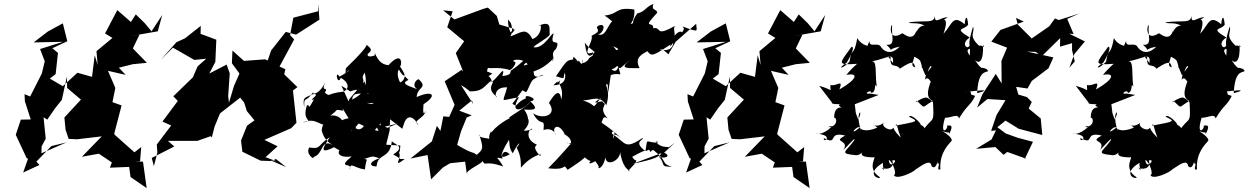

<svg xmlns="http://www.w3.org/2000/svg" viewBox="-20 -830 6417 987"><path d="M700 -1 706 -74 671 -47 571 -136 567 -142 605 -288 558 -305 573 -378 535 -466 626 -445 591 -482 663 -500 735 -507 663 -581 697 -652 648 -644 791 -669 814 -753 759 -669 725 -710 678 -756 653 -717 583 -778 520 -658 558 -635 476 -567 482 -496 467 -546 453 -435 378 -456 303 -387 236 -426 266 -449 278 -558 249 -582 326 -618 303 -710 226 -668 153 -612 304 -615 186 -578 210 -515 195 -452 135 -334 106 -346 108 -309 138 -216 87 -215 61 -137 117 -17 124 -14 99 57 183 18 167 1 244 -79 322 -98 193 -42 194 -78 215 -117 204 -227 223 -215 263 -273 298 -317 324 -437 325 -378 396 -318 311 -226 317 -163 333 -116 376 -114 503 -129 401 -24 488 -40 555 5 545 32 644 28 651 80 734 137 715 1 672 0Z M1401 -1 1345 -22 1407 -78 1339 -111 1477 -171 1504 -199 1486 -365 1509 -382 1441 -448 1447 -474 1417 -488 1492 -627 1471 -650 1488 -739 1615 -772 1616 -810 1622 -729 1502 -652 1449 -666 1374 -571 1356 -519 1343 -525 1234 -517 1175 -570 1172 -505 1211 -452 1183 -389 1157 -302 1153 -336 1161 -453 1145 -498 1056 -452 1087 -512 1092 -626 1011 -656 1012 -697 931 -633 887 -613 806 -522 869 -585 979 -522 1040 -528 996 -489 971 -432 871 -335 894 -311 815 -205 860 -185 786 -87 789 -45 771 24 760 -18 876 -77 843 -106H995L1063 -130L1069 -124L1083 -179L1111 -247L1221 -333L1265 -257L1286 -216L1284 -265L1231 -327L1195 -353L1235 -303L1249 -259L1308 -187L1321 -138L1316 -231L1250 -184L1247 -177L1219 -107L1226 -50L1320 -4L1379 -2L1398 -13L1451 29L1371 -6Z M1774 -317C1774 -297 1768 -320 1735 -389C1813 -344 1749 -363 1831 -371C1870 -442 1826 -412 1855 -457C1869 -395 1862 -354 1790 -318C1795 -369 1844 -335 1904 -360C1879 -294 1898 -355 1918 -370C1893 -309 1921 -285 1865 -301C1918 -298 1931 -309 1986 -291C2013 -279 2024 -273 2064 -322L2019 -328L1935 -395L1870 -348L1854 -412L1776 -321ZM1972 -173C1904 -204 1907 -181 1944 -129C1948 -174 1959 -133 1851 -183C1834 -157 1805 -156 1785 -206C1798 -207 1790 -120 1778 -173C1749 -138 1788 -140 1842 -220C1759 -234 1722 -206 1728 -199C1763 -186 1728 -247 1678 -235C1756 -296 1681 -263 1720 -265L1744 -261L1741 -273L1808 -163L1811 -201L1904 -158L1967 -231L2048 -168L2056 -192C2074 -248 2108 -229 2131 -187C2098 -214 2157 -215 2170 -262C2157 -236 2153 -247 2157 -294C2233 -343 2200 -367 2122 -331C2124 -384 2181 -377 2134 -421C2128 -431 2084 -387 2134 -367C2101 -384 2028 -397 2080 -419C2044 -456 2076 -426 2037 -406C2024 -429 2020 -462 2031 -472C2049 -435 2085 -419 2032 -495C2042 -461 2064 -589 1977 -495C1920 -500 1911 -555 1899 -576C1931 -515 1896 -571 1907 -545C1829 -519 1908 -602 1846 -537C1904 -571 1890 -578 1863 -601C1873 -599 1836 -554 1758 -479C1763 -468 1757 -498 1756 -452C1777 -478 1794 -473 1725 -436C1700 -475 1714 -386 1732 -430C1782 -401 1771 -369 1745 -359C1654 -349 1681 -329 1650 -354C1673 -391 1625 -349 1653 -409C1626 -350 1586 -339 1590 -356C1547 -294 1543 -342 1544 -277C1535 -333 1544 -325 1589 -346C1636 -351 1555 -306 1594 -319C1558 -257 1580 -291 1558 -289C1527 -198 1603 -217 1535 -199C1610 -234 1627 -168 1677 -194C1688 -217 1636 -216 1634 -158C1645 -117 1665 -100 1689 -85C1628 -119 1644 -36 1591 -23C1599 -4 1548 -39 1570 -72C1632 -62 1608 -80 1675 -125C1668 -108 1597 -24 1693 -71C1693 -85 1745 -28 1744 -73C1701 -49 1720 -16 1788 -26C1706 42 1798 0 1777 43C1781 -2 1798 34 1856 41C1861 -16 1876 -9 1852 -13C1910 -33 1895 -24 1931 -17C1864 7 1887 28 1916 25C1921 -47 1987 -7 1995 -110C1986 -90 2079 -83 2001 -36C2052 -10 2021 -12 2061 -13C1984 45 2065 -35 2020 -55C2030 -36 2037 -43 2038 -82L1965 -86L1983 -159L1986 -239L1950 -285L1934 -173L2024 -195Z M2438 -401 2511 -452 2483 -463 2504 -539 2520 -584 2470 -521 2440 -481C2398 -467 2427 -465 2479 -487C2488 -470 2537 -491 2600 -470C2614 -472 2638 -509 2627 -512C2594 -520 2665 -538 2693 -499C2644 -482 2695 -512 2718 -541C2659 -519 2676 -516 2614 -472C2592 -463 2624 -446 2563 -439C2581 -510 2533 -414 2495 -403C2531 -408 2478 -475 2431 -437C2451 -433 2387 -394 2448 -422C2432 -460 2389 -455 2403 -443L2474 -406L2420 -447ZM2413 -294 2350 -392C2374 -381 2418 -342 2393 -361C2457 -357 2468 -384 2500 -412C2543 -414 2465 -384 2534 -332C2527 -320 2513 -384 2587 -381C2564 -293 2545 -315 2648 -330C2601 -254 2652 -250 2705 -305C2690 -279 2571 -218 2602 -222C2587 -220 2493 -158 2502 -130C2519 -183 2480 -131 2501 -103C2521 -127 2436 -112 2444 -139C2465 -67 2466 -65 2431 -34C2401 -55 2417 -34 2330 -85L2350 -155L2379 -226L2405 -237L2341 -261L2406 -314ZM2684 -356C2696 -365 2710 -425 2730 -426C2689 -395 2758 -455 2774 -440C2752 -442 2724 -419 2723 -463C2808 -489 2846 -565 2817 -515C2839 -528 2805 -552 2838 -578C2868 -644 2800 -577 2826 -656C2822 -673 2776 -577 2724 -587C2717 -593 2793 -631 2806 -651C2802 -680 2820 -728 2749 -698C2768 -719 2768 -647 2717 -629C2682 -695 2658 -660 2601 -642C2621 -662 2592 -655 2591 -732C2592 -719 2615 -727 2612 -659C2658 -710 2570 -653 2589 -611L2621 -682L2547 -704L2534 -748L2488 -791L2466 -785L2316 -730L2258 -777L2307 -772L2279 -690L2366 -618L2323 -557L2361 -462L2353 -471L2273 -417L2266 -412L2317 -291L2289 -229L2259 -232L2244 -157L2226 -183L2200 -103L2090 -15L2178 -33L2196 92L2257 31L2294 9L2371 1L2380 66C2369 44 2480 4 2459 -8C2477 33 2461 -11 2567 26C2536 -28 2519 -21 2564 -15C2552 -36 2574 -67 2600 -36C2558 -15 2535 -11 2596 -111C2601 -100 2594 -70 2616 -42C2647 -105 2662 -103 2636 -71C2657 -29 2657 -9 2658 32C2709 -30 2779 -48 2756 -28C2714 -77 2736 -79 2740 -86C2663 -121 2711 -183 2717 -165C2664 -153 2666 -148 2641 -219C2633 -160 2585 -182 2609 -126C2645 -125 2717 -185 2693 -223C2655 -159 2727 -197 2674 -267C2746 -261 2740 -277 2706 -309C2761 -319 2667 -353 2684 -325C2630 -303 2643 -274 2614 -297L2666 -366Z M3366 -19 3449 -96 3410 -67C3424 -72 3410 -50 3417 -74C3342 -74 3350 -125 3362 -96C3293 -98 3311 -126 3298 -53C3231 -103 3291 -109 3284 -121C3190 -60 3201 -92 3130 -140C3112 -148 3153 -181 3133 -116C3135 -109 3116 -175 3187 -107C3096 -192 3087 -183 3061 -211C3055 -171 3061 -183 3069 -191C3083 -226 3080 -235 3104 -221C3050 -280 3110 -291 3079 -304C3085 -322 2994 -278 3070 -327C3010 -259 3063 -287 2976 -314C3023 -314 3063 -345 3097 -289C3124 -379 3077 -401 3104 -396C3107 -332 3104 -346 3120 -444C3179 -464 3174 -419 3159 -489C3146 -442 3123 -480 3095 -488C3089 -485 3173 -423 3124 -474C3154 -479 3202 -532 3115 -609C3103 -596 3184 -579 3149 -573C3148 -560 3112 -547 3142 -498C3186 -471 3140 -466 3244 -539C3162 -481 3179 -478 3268 -480C3237 -537 3288 -554 3308 -567C3331 -535 3341 -546 3441 -610C3435 -546 3341 -585 3386 -577L3416 -551L3453 -615L3559 -708C3559 -672 3582 -658 3487 -695C3513 -676 3468 -659 3484 -642C3500 -676 3463 -682 3432 -621C3494 -604 3439 -678 3425 -591C3474 -638 3426 -689 3456 -700C3340 -635 3387 -693 3338 -685C3340 -726 3275 -674 3358 -764C3359 -786 3325 -772 3339 -810C3296 -793 3299 -771 3256 -761C3219 -712 3236 -685 3258 -717C3184 -700 3246 -694 3241 -781C3141 -796 3166 -759 3088 -750C3134 -720 3126 -709 3144 -727C3104 -726 3101 -633 3053 -654C3080 -653 3102 -717 3056 -698C3030 -681 3087 -677 3021 -646C3034 -618 2957 -528 3035 -564C3018 -564 3035 -513 3039 -564C3003 -520 2994 -553 2986 -611C3028 -553 3067 -572 3007 -530C3010 -521 2960 -485 2976 -525C2975 -467 2952 -540 2952 -511C2909 -575 2930 -490 2938 -526C2891 -519 2899 -527 2838 -438C2892 -423 2870 -422 2884 -457C2900 -381 2813 -394 2824 -391C2869 -436 2823 -385 2861 -418C2843 -391 2882 -384 2865 -318C2858 -381 2827 -344 2802 -301C2849 -236 2767 -214 2720 -248C2762 -168 2781 -235 2774 -161C2797 -172 2830 -164 2837 -135C2810 -178 2854 -204 2884 -138C2851 -152 2927 -129 2914 -89C2862 -111 2919 -73 2930 -111C2925 -102 2843 -9 2798 35C2908 49 2867 2 2898 43C3007 -29 3017 -37 2954 -56C3020 23 3023 -9 3045 -8C3029 -32 2965 49 3064 -16C2995 -36 3065 18 3057 30C3054 44 3090 26 3094 -38C3080 33 3164 4 3168 -46C3169 -48 3177 32 3217 47C3192 63 3231 26 3247 8C3255 -30 3254 16 3230 -24C3327 -77 3275 -40 3317 -61C3329 -30 3325 -75 3348 -51C3412 -1 3378 12 3434 27C3370 28 3403 15 3369 -22C3408 -14 3430 -31 3390 -47C3362 -22 3351 -13 3233 12L3380 -43Z M4108 -1 4114 -74 4079 -47 3979 -136 3975 -142 4013 -288 3966 -305 3981 -378 3943 -466 4034 -445 3999 -482 4071 -500 4143 -507 4071 -581 4105 -652 4056 -644 4199 -669 4222 -753 4167 -669 4133 -710 4086 -756 4061 -717 3991 -778 3928 -658 3966 -635 3884 -567 3890 -496 3875 -546 3861 -435 3786 -456 3711 -387 3644 -426 3674 -449 3686 -558 3657 -582 3734 -618 3711 -710 3634 -668 3561 -612 3712 -615 3594 -578 3618 -515 3603 -452 3543 -334 3514 -346 3516 -309 3546 -216 3495 -215 3469 -137 3525 -17 3532 -14 3507 57 3591 18 3575 1 3652 -79 3730 -98 3601 -42 3602 -78 3623 -117 3612 -227 3631 -215 3671 -273 3706 -317 3732 -437 3733 -378 3804 -318 3719 -226 3725 -163 3741 -116 3784 -114 3911 -129 3809 -24 3896 -40 3963 5 3953 32 4052 28 4059 80 4142 137 4123 1 4080 0Z M4452 -349C4412 -343 4459 -375 4459 -352C4488 -357 4471 -412 4487 -385C4477 -453 4491 -522 4459 -514C4538 -528 4578 -566 4570 -506C4520 -579 4524 -540 4558 -537C4554 -471 4584 -508 4606 -477C4681 -528 4678 -503 4685 -484C4645 -491 4703 -545 4672 -570C4618 -553 4639 -560 4661 -548C4734 -512 4697 -530 4737 -443C4763 -461 4732 -462 4787 -517C4710 -465 4716 -537 4719 -481C4821 -507 4734 -476 4736 -420C4755 -449 4770 -380 4770 -426C4759 -392 4729 -331 4775 -311C4715 -277 4741 -268 4693 -312C4667 -285 4717 -333 4745 -328C4771 -315 4778 -297 4776 -307C4782 -195 4777 -227 4740 -180C4718 -156 4751 -170 4712 -189C4719 -193 4662 -249 4653 -230C4703 -205 4703 -207 4584 -184C4591 -206 4588 -181 4611 -122C4590 -144 4580 -154 4572 -174C4561 -149 4506 -180 4523 -199C4476 -161 4447 -212 4490 -174C4403 -137 4394 -188 4397 -172C4326 -116 4406 -215 4406 -158C4372 -264 4423 -275 4392 -216C4369 -269 4375 -281 4381 -238L4374 -294L4497 -342ZM4278 -349C4280 -312 4284 -354 4279 -353C4242 -290 4249 -296 4301 -294C4270 -289 4334 -262 4356 -263C4331 -272 4268 -306 4268 -224C4282 -229 4291 -179 4237 -176C4290 -205 4214 -129 4173 -143C4274 -137 4210 -89 4215 -120C4293 -80 4230 -157 4325 -133C4253 -96 4350 -115 4316 -59C4359 -103 4381 -130 4370 -107C4328 -48 4288 -40 4385 -32C4345 -45 4396 -9 4421 -62C4392 -28 4421 -22 4470 -21C4494 -30 4427 34 4505 82C4494 95 4428 61 4519 7C4515 41 4540 61 4511 30C4529 45 4581 39 4567 -5C4606 -17 4552 49 4549 -9C4572 6 4592 70 4575 69C4584 98 4676 56 4687 41C4738 6 4764 -8 4769 24C4796 53 4805 -34 4799 11C4820 1 4788 52 4814 40C4808 -52 4868 -98 4868 -102C4884 -112 4855 -138 4825 -156C4877 -137 4848 -165 4860 -142C4892 -206 4846 -176 4849 -188C4856 -163 4807 -125 4839 -228C4841 -207 4849 -242 4799 -230C4857 -208 4902 -256 4910 -221C4956 -297 4967 -284 4993 -337C4949 -351 4992 -337 4954 -377C4964 -350 4936 -364 4915 -364C4977 -355 5000 -366 5000 -363C5065 -371 5036 -359 5003 -351C5008 -432 5023 -457 5058 -463C5061 -481 5016 -483 5025 -481C4999 -502 4993 -526 4982 -534C5013 -488 5038 -517 5033 -601C5047 -571 5027 -604 5014 -594C4954 -649 4994 -662 4982 -693C4948 -581 4972 -618 4965 -544C4931 -595 4989 -566 4962 -595C4957 -572 4914 -604 4965 -637C4877 -691 4939 -673 4957 -704C4950 -771 4939 -724 4939 -705C4877 -758 4876 -706 4830 -656C4871 -772 4794 -707 4852 -740C4819 -747 4780 -696 4787 -753C4782 -705 4745 -728 4651 -715C4663 -705 4699 -718 4733 -698C4691 -701 4683 -627 4694 -685C4676 -597 4615 -670 4617 -658C4542 -612 4559 -711 4566 -700C4561 -646 4587 -594 4536 -600C4592 -553 4519 -574 4605 -590C4538 -522 4499 -604 4507 -592C4489 -614 4447 -582 4450 -621C4449 -601 4459 -651 4428 -565C4494 -609 4424 -571 4387 -634C4369 -533 4358 -591 4347 -513C4308 -471 4282 -477 4332 -507C4372 -574 4368 -592 4357 -589C4296 -504 4277 -494 4386 -502C4330 -452 4325 -433 4331 -445C4394 -457 4389 -424 4295 -370C4317 -428 4281 -384 4249 -393C4246 -352 4269 -367 4191 -389L4259 -300Z M5305 -563 5334 -540 5430 -634 5429 -590 5491 -608V-572L5505 -514L5477 -482L5503 -552L5557 -617L5476 -657L5499 -655L5466 -733L5530 -761L5423 -727L5403 -735L5374 -695L5269 -622L5295 -621L5212 -704L5203 -738L5243 -719L5123 -676L5076 -616L5157 -585L5128 -517L5129 -401L5099 -450L5030 -345L5003 -277L5056 -321L5149 -315L5103 -239L5075 -157L5100 -160L5077 -113L4998 -65L5097 -74L5139 -34L5158 -49L5255 -14L5248 -13L5290 -101L5211 -122L5150 -144L5107 -176L5149 -210L5217 -168L5338 -136L5330 -221L5268 -272L5284 -306L5259 -331L5215 -344L5186 -444L5187 -386L5262 -375L5284 -414L5370 -479L5395 -535L5259 -565Z M5771 -349C5731 -343 5778 -375 5778 -352C5807 -357 5790 -412 5806 -385C5796 -453 5810 -522 5778 -514C5857 -528 5897 -566 5889 -506C5839 -579 5843 -540 5877 -537C5873 -471 5903 -508 5925 -477C6000 -528 5997 -503 6004 -484C5964 -491 6022 -545 5991 -570C5937 -553 5958 -560 5980 -548C6053 -512 6016 -530 6056 -443C6082 -461 6051 -462 6106 -517C6029 -465 6035 -537 6038 -481C6140 -507 6053 -476 6055 -420C6074 -449 6089 -380 6089 -426C6078 -392 6048 -331 6094 -311C6034 -277 6060 -268 6012 -312C5986 -285 6036 -333 6064 -328C6090 -315 6097 -297 6095 -307C6101 -195 6096 -227 6059 -180C6037 -156 6070 -170 6031 -189C6038 -193 5981 -249 5972 -230C6022 -205 6022 -207 5903 -184C5910 -206 5907 -181 5930 -122C5909 -144 5899 -154 5891 -174C5880 -149 5825 -180 5842 -199C5795 -161 5766 -212 5809 -174C5722 -137 5713 -188 5716 -172C5645 -116 5725 -215 5725 -158C5691 -264 5742 -275 5711 -216C5688 -269 5694 -281 5700 -238L5693 -294L5816 -342ZM5597 -349C5599 -312 5603 -354 5598 -353C5561 -290 5568 -296 5620 -294C5589 -289 5653 -262 5675 -263C5650 -272 5587 -306 5587 -224C5601 -229 5610 -179 5556 -176C5609 -205 5533 -129 5492 -143C5593 -137 5529 -89 5534 -120C5612 -80 5549 -157 5644 -133C5572 -96 5669 -115 5635 -59C5678 -103 5700 -130 5689 -107C5647 -48 5607 -40 5704 -32C5664 -45 5715 -9 5740 -62C5711 -28 5740 -22 5789 -21C5813 -30 5746 34 5824 82C5813 95 5747 61 5838 7C5834 41 5859 61 5830 30C5848 45 5900 39 5886 -5C5925 -17 5871 49 5868 -9C5891 6 5911 70 5894 69C5903 98 5995 56 6006 41C6057 6 6083 -8 6088 24C6115 53 6124 -34 6118 11C6139 1 6107 52 6133 40C6127 -52 6187 -98 6187 -102C6203 -112 6174 -138 6144 -156C6196 -137 6167 -165 6179 -142C6211 -206 6165 -176 6168 -188C6175 -163 6126 -125 6158 -228C6160 -207 6168 -242 6118 -230C6176 -208 6221 -256 6229 -221C6275 -297 6286 -284 6312 -337C6268 -351 6311 -337 6273 -377C6283 -350 6255 -364 6234 -364C6296 -355 6319 -366 6319 -363C6384 -371 6355 -359 6322 -351C6327 -432 6342 -457 6377 -463C6380 -481 6335 -483 6344 -481C6318 -502 6312 -526 6301 -534C6332 -488 6357 -517 6352 -601C6366 -571 6346 -604 6333 -594C6273 -649 6313 -662 6301 -693C6267 -581 6291 -618 6284 -544C6250 -595 6308 -566 6281 -595C6276 -572 6233 -604 6284 -637C6196 -691 6258 -673 6276 -704C6269 -771 6258 -724 6258 -705C6196 -758 6195 -706 6149 -656C6190 -772 6113 -707 6171 -740C6138 -747 6099 -696 6106 -753C6101 -705 6064 -728 5970 -715C5982 -705 6018 -718 6052 -698C6010 -701 6002 -627 6013 -685C5995 -597 5934 -670 5936 -658C5861 -612 5878 -711 5885 -700C5880 -646 5906 -594 5855 -600C5911 -553 5838 -574 5924 -590C5857 -522 5818 -604 5826 -592C5808 -614 5766 -582 5769 -621C5768 -601 5778 -651 5747 -565C5813 -609 5743 -571 5706 -634C5688 -533 5677 -591 5666 -513C5627 -471 5601 -477 5651 -507C5691 -574 5687 -592 5676 -589C5615 -504 5596 -494 5705 -502C5649 -452 5644 -433 5650 -445C5713 -457 5708 -424 5614 -370C5636 -428 5600 -384 5568 -393C5565 -352 5588 -367 5510 -389L5578 -300Z"/></svg>

Font: Hussar Lance
Style: Italic
Weight: 700
Foundry: Cannot Into Space Fonts, PlusOne Fonts
Version: Version 2.27